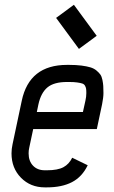

<svg xmlns="http://www.w3.org/2000/svg" viewBox="-20 -790 490 822"><path d="M394 -636.7 317.9 -580.6 220.2 -713.4 296.4 -769.5ZM275.9 -512.2Q305.7 -512.2 328.6 -509.3Q351.6 -506.3 366.9 -501.7Q382.3 -497.1 393.1 -488Q403.8 -479 409.7 -470.7Q415.5 -462.4 418.5 -447.8Q421.4 -433.1 422.1 -421.9Q422.9 -410.6 422.9 -391.6Q422.9 -372.6 417 -343.3L394.5 -237.3H122.1L105 -156.7Q102.5 -146.5 102.5 -133.3Q102.5 -100.6 121.3 -80.8Q140.1 -61 171.9 -61H180.7Q227.1 -61 251.5 -74.2Q275.9 -87.4 289.1 -114.7L355.5 -82.5Q331.5 -32.7 288.3 -10.3Q245.1 12.2 180.7 12.2H171.9Q110.4 12.2 69.8 -29.1Q29.3 -70.3 29.3 -133.3Q29.3 -152.3 33.7 -172.4L73.2 -358.9Q105.5 -512.2 267.1 -512.2ZM137.7 -310.5H335L345.7 -358.9Q349.6 -376 349.6 -391.6Q349.6 -403.8 348.6 -409.9Q347.7 -416 344 -422.9Q340.3 -429.7 332.3 -432.4Q324.2 -435.1 310.5 -437Q296.9 -439 275.9 -439H267.1Q210.9 -439 183.1 -415.8Q155.3 -392.6 144.5 -343.3Z"/></svg>

Font: Anka/Coder Narrow
Style: Italic
Weight: 400
Width: 3
Italic angle: -12°
Monospace: yes
Version: Version 001.100